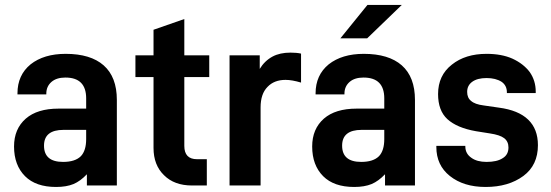

<svg xmlns="http://www.w3.org/2000/svg" viewBox="-20 -741 2201 767"><path d="M394 -480Q446.8 -433.6 446.8 -341.8V0H327.1V-44.9Q301.3 -17.6 273.9 -5.9Q245.1 5.9 204.1 5.9Q123 5.9 80.1 -37.1Q36.1 -81.1 36.1 -155.8Q36.1 -226.1 83 -267.1Q128.9 -307.1 213.9 -307.1H324.2V-348.1Q324.2 -431.2 241.2 -431.2Q206.1 -431.2 186 -414.1Q165 -396 165 -367.2V-363.8H49.8V-368.2Q49.8 -440.9 102.1 -483.9Q155.3 -525.9 242.2 -525.9Q341.8 -525.9 394 -480ZM303.2 -117.2Q324.2 -139.6 324.2 -185.1V-222.2H233.9Q155.8 -222.2 155.8 -159.2Q155.8 -94.2 231.9 -94.2Q280.3 -94.2 303.2 -117.2Z M716.3 -158.2Q716.3 -105 767.1 -105H806.2V0H747.1Q676.3 0 635.3 -41Q593.3 -81.5 593.3 -149.9V-433.1H521V-520H593.3V-622.1L716.3 -665V-520H815.9V-433.1H716.3Z M1017.6 -520V-465.8Q1037.1 -498 1068.8 -515.1Q1098.1 -530.8 1140.6 -530.8Q1165 -530.8 1182.6 -526.9V-411.1Q1146.5 -421.9 1120.6 -421.9Q1075.2 -421.9 1048.8 -394Q1021 -366.2 1021 -312V0H897V-520Z M1585 -721.2 1446.8 -587.9H1339.8L1447.8 -721.2ZM1585 -480Q1637.7 -433.6 1637.7 -341.8V0H1518.1V-44.9Q1492.2 -17.6 1464.8 -5.9Q1436 5.9 1395 5.9Q1314 5.9 1271 -37.1Q1227.1 -81.1 1227.1 -155.8Q1227.1 -226.1 1273.9 -267.1Q1319.8 -307.1 1404.8 -307.1H1515.1V-348.1Q1515.1 -431.2 1432.1 -431.2Q1397 -431.2 1377 -414.1Q1356 -396 1356 -367.2V-363.8H1240.7V-368.2Q1240.7 -440.9 1293 -483.9Q1346.2 -525.9 1433.1 -525.9Q1532.7 -525.9 1585 -480ZM1494.1 -117.2Q1515.1 -139.6 1515.1 -185.1V-222.2H1424.8Q1346.7 -222.2 1346.7 -159.2Q1346.7 -94.2 1422.9 -94.2Q1471.2 -94.2 1494.1 -117.2Z M1776.9 -38.1Q1723.1 -81.1 1723.1 -153.8V-158.2H1838.9V-155.8Q1838.9 -127.4 1862.8 -110.8Q1885.3 -94.2 1923.8 -94.2Q1965.3 -94.2 1987.8 -108.9Q2011.2 -122.6 2011.2 -151.9Q2011.2 -175.8 1994.1 -189Q1977.1 -202.1 1937 -208L1881.8 -216.8Q1805.7 -230 1767.1 -265.1Q1730 -299.3 1730 -365.2Q1730 -439.9 1785.2 -482.9Q1838.9 -525.9 1923.8 -525.9Q1983.9 -525.9 2026.9 -506.8Q2071.3 -486.3 2096.2 -453.1Q2120.1 -418.9 2120.1 -375V-369.1H2004.9V-372.1Q2004.9 -399.4 1983.9 -414.1Q1960.4 -429.2 1923.8 -429.2Q1886.7 -429.2 1866.2 -414.1Q1846.2 -399.4 1846.2 -374Q1846.2 -350.1 1861.8 -337.9Q1877 -324.2 1912.1 -319.8L1973.1 -311Q2050.8 -300.8 2089.8 -263.2Q2128.9 -225.6 2128.9 -161.1Q2128.9 -81.1 2070.8 -38.1Q2011.2 5.9 1919.9 5.9Q1832 5.9 1776.9 -38.1Z"/></svg>

Font: D-DIN-PRO
Style: Bold
Weight: 700
Designer: Charles Nix
Foundry: Datto Inc.
Version: Version 1.000;hotconv 1.0.109;makeotfexe 2.5.65596